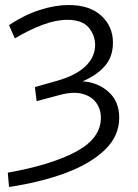

<svg xmlns="http://www.w3.org/2000/svg" viewBox="-20 -551 549 765"><path d="M16 194 11 137Q185 106 283.5 53Q382 0 382 -82Q382 -116 363 -142Q344 -168 307 -177.5Q270 -187 216 -172L126 -148L119 -204L207 -229Q282 -250 320.5 -287Q359 -324 359 -372Q359 -410 333.5 -441Q308 -472 248 -472Q203 -472 149.5 -452Q96 -432 39 -398L16 -451Q78 -492 139 -511.5Q200 -531 253 -531Q337 -531 383.5 -488.5Q430 -446 430 -381Q430 -324 397 -287Q364 -250 309 -227Q370 -223 412.5 -185Q455 -147 455 -82Q455 -9 398 46Q341 101 242 138Q143 175 16 194Z"/></svg>

Font: Montserrat
Style: Regular
Weight: 400
Designer: Julieta Ulanovsky
Foundry: Julieta Ulanovsky
Version: Version 9.000; ttfautohint (v1.8.4.7-5d5b)